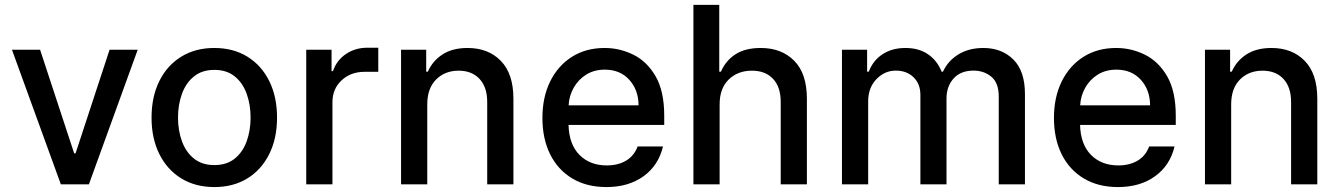

<svg xmlns="http://www.w3.org/2000/svg" viewBox="-20 -747 5428 778"><path d="M538 -545.5 340.2 0H226.6L28.4 -545.5H142.4L280.5 -125.7H286.2L424 -545.5Z M848.4 11Q771.7 11 714.5 -24.1Q657.3 -59.3 625.7 -122.7Q594.1 -186.1 594.1 -270.2Q594.1 -355.1 625.7 -418.7Q657.3 -482.2 714.5 -517.4Q771.7 -552.6 848.4 -552.6Q925.4 -552.6 982.4 -517.4Q1039.4 -482.2 1071 -418.7Q1102.6 -355.1 1102.6 -270.2Q1102.6 -186.1 1071 -122.7Q1039.4 -59.3 982.4 -24.1Q925.4 11 848.4 11ZM848.7 -78.1Q898.8 -78.1 931.3 -104.4Q963.8 -130.7 979.6 -174.5Q995.4 -218.4 995.4 -270.6Q995.4 -322.8 979.6 -366.8Q963.8 -410.9 931.3 -437.3Q898.8 -463.8 848.7 -463.8Q798.7 -463.8 766 -437.3Q733.3 -410.9 717.3 -366.8Q701.3 -322.8 701.3 -270.6Q701.3 -218.4 717.3 -174.5Q733.3 -130.7 766 -104.4Q798.7 -78.1 848.7 -78.1Z M1220.9 0V-545.5H1323.5V-458.8H1329.2Q1344.1 -502.8 1381.9 -528.2Q1419.7 -553.6 1467.7 -553.6H1512.8V-456H1457.4Q1400.9 -456 1364 -421.3Q1327.1 -386.7 1327.1 -333.1V0Z M1711.3 -323.9V0H1605.1V-545.5H1707V-456.7H1713.8Q1732.6 -500 1772.9 -526.3Q1813.2 -552.6 1874.6 -552.6Q1958.5 -552.6 2009.4 -500.4Q2060.4 -448.2 2060.4 -346.9V0H1954.2V-334.2Q1954.2 -393.5 1923.3 -427Q1892.4 -460.6 1838.4 -460.6Q1783 -460.6 1747.2 -424.9Q1711.3 -389.2 1711.3 -323.9Z M2437.5 11Q2357.2 11 2299 -23.8Q2240.8 -58.6 2209.3 -121.6Q2177.9 -184.7 2177.9 -269.2Q2177.9 -353 2209.3 -416.9Q2240.8 -480.8 2297.4 -516.7Q2354 -552.6 2430 -552.6Q2491.8 -552.6 2547.1 -525Q2602.3 -497.5 2636.9 -437.3Q2671.5 -377.1 2671.5 -278.4V-240.8H2283.7Q2285.9 -161.9 2328.1 -119.3Q2370.4 -76.7 2438.6 -76.7Q2484 -76.7 2516.7 -95.9Q2549.4 -115.1 2563.6 -153.4H2666.5Q2648.1 -76.3 2587.4 -32.7Q2526.6 11 2437.5 11ZM2284.1 -320.3H2567.5Q2567.1 -382.8 2529.8 -423.8Q2492.5 -464.8 2430.8 -464.8Q2387.8 -464.8 2355.6 -444.8Q2323.5 -424.7 2304.9 -391.9Q2286.2 -359 2284.1 -320.3Z M2896 -323.9V0H2789.8V-727.3H2894.5V-456.7H2901.3Q2920.5 -501.1 2959.9 -526.8Q2999.3 -552.6 3062.9 -552.6Q3147 -552.6 3198.3 -500.7Q3249.6 -448.9 3249.6 -346.9V0H3143.5V-334.2Q3143.5 -394.2 3112.6 -427.4Q3081.7 -460.6 3026.6 -460.6Q2969.8 -460.6 2932.9 -424.9Q2896 -389.2 2896 -323.9Z M3391.7 0V-545.5H3493.6V-456.7H3500.4Q3517.4 -501.8 3556.1 -527.2Q3594.8 -552.6 3648.8 -552.6Q3703.5 -552.6 3740.6 -527Q3777.7 -501.4 3795.5 -456.7H3801.1Q3821 -500.4 3863.5 -526.5Q3905.9 -552.6 3964.8 -552.6Q4039.1 -552.6 4086.1 -505.9Q4133.2 -459.2 4133.2 -365.8V0H4027V-355.8Q4027 -411.2 3997 -436.1Q3967 -460.9 3924.7 -460.9Q3872.9 -460.9 3844.1 -429Q3815.3 -397 3815.3 -347.7V0H3709.5V-362.6Q3709.5 -407 3681.8 -433.9Q3654.1 -460.9 3609.7 -460.9Q3564.6 -460.9 3531.2 -426.1Q3497.9 -391.3 3497.9 -336.3V0Z M4510.3 11Q4430 11 4371.8 -23.8Q4313.6 -58.6 4282.1 -121.6Q4250.7 -184.7 4250.7 -269.2Q4250.7 -353 4282.1 -416.9Q4313.6 -480.8 4370.2 -516.7Q4426.8 -552.6 4502.8 -552.6Q4564.6 -552.6 4619.9 -525Q4675.1 -497.5 4709.7 -437.3Q4744.3 -377.1 4744.3 -278.4V-240.8H4356.5Q4358.7 -161.9 4400.9 -119.3Q4443.2 -76.7 4511.4 -76.7Q4556.8 -76.7 4589.5 -95.9Q4622.2 -115.1 4636.4 -153.4H4739.3Q4720.9 -76.3 4660.2 -32.7Q4599.4 11 4510.3 11ZM4356.9 -320.3H4640.3Q4639.9 -382.8 4602.6 -423.8Q4565.3 -464.8 4503.6 -464.8Q4460.6 -464.8 4428.4 -444.8Q4396.3 -424.7 4377.7 -391.9Q4359 -359 4356.9 -320.3Z M4968.8 -323.9V0H4862.6V-545.5H4964.5V-456.7H4971.2Q4990.1 -500 5030.4 -526.3Q5070.7 -552.6 5132.1 -552.6Q5215.9 -552.6 5266.9 -500.4Q5317.8 -448.2 5317.8 -346.9V0H5211.6V-334.2Q5211.6 -393.5 5180.8 -427Q5149.9 -460.6 5095.9 -460.6Q5040.5 -460.6 5004.6 -424.9Q4968.8 -389.2 4968.8 -323.9Z"/></svg>

Font: Inter Zeller Medium
Style: Regular
Weight: 500
Designer: Rasmus Andersson; Joe Bland
Foundry: zeller
Version: Version 3.015;git-dec3a8cb1